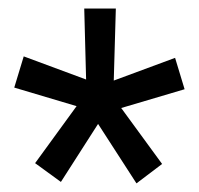

<svg xmlns="http://www.w3.org/2000/svg" viewBox="-20 -731 471 454"><path d="M63 -345.2 124 -300.8 211.9 -438 302.7 -297.4 363.3 -343.3 266.6 -475.6 416.5 -520 394 -594.2 249 -540.5 253.9 -710.9H179.2L183.6 -543L36.1 -597.7L13.7 -523.9L161.1 -480Z"/></svg>

Font: Roboto
Style: Regular
Weight: 400
Designer: Google
Version: Version 2.137; 2017